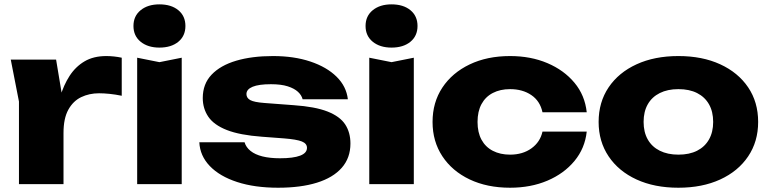

<svg xmlns="http://www.w3.org/2000/svg" viewBox="-20 -845 3529 881"><path d="M29.4 -571.4H237.4L271.4 -367.2V0H67V-379ZM538.6 -580.2V-405.6Q509.4 -411.6 482.8 -414.3Q456.2 -417 434.4 -417Q389.6 -417 352.6 -399.3Q315.6 -381.6 293.5 -341.6Q271.4 -301.6 271.4 -235L232.4 -283.4Q240 -344.6 255.9 -399.5Q271.8 -454.4 299.2 -496.7Q326.6 -539 367.8 -563.4Q409 -587.8 467.8 -587.8Q484.8 -587.8 502.8 -585.9Q520.8 -584 538.6 -580.2Z M609.4 -580.2 711.6 -559.8 813.8 -580.2V0H609.4ZM711.4 -626.6Q658.4 -626.6 625.4 -653.4Q592.4 -680.2 592.4 -725.8Q592.4 -771.4 625.4 -798.2Q658.4 -825 711.4 -825Q765.8 -825 798.3 -798.2Q830.8 -771.4 830.8 -725.8Q830.8 -680.2 798.3 -653.4Q765.8 -626.6 711.4 -626.6Z M1588 -186.4Q1588 -120.4 1548.2 -75.1Q1508.4 -29.8 1434.1 -6.7Q1359.8 16.4 1255.8 16.4Q1148.8 16.4 1068.5 -9.7Q988.2 -35.8 942.9 -82.9Q897.6 -130 894.6 -192.2H1102.2Q1108.8 -169.2 1129.6 -152.5Q1150.4 -135.8 1184.3 -127.3Q1218.2 -118.8 1264.6 -118.8Q1325.8 -118.8 1357.2 -130.8Q1388.6 -142.8 1388.6 -166.6Q1388.6 -186.4 1365 -195.9Q1341.4 -205.4 1282.8 -210L1182 -217.6Q1080.6 -225 1021.1 -248.3Q961.6 -271.6 936 -309.2Q910.4 -346.8 910.4 -395.2Q910.4 -459.8 950.9 -502.4Q991.4 -545 1063.8 -566.4Q1136.2 -587.8 1232.6 -587.8Q1329 -587.8 1404 -562.7Q1479 -537.6 1524.2 -493.2Q1569.4 -448.8 1576.2 -389.4H1368.6Q1364 -408.2 1347.2 -423.7Q1330.4 -439.2 1300.2 -448.9Q1270 -458.6 1223.2 -458.6Q1167.6 -458.6 1139.2 -446.9Q1110.8 -435.2 1110.8 -413.4Q1110.8 -395.6 1128.2 -385.8Q1145.6 -376 1194.4 -372.4L1327.2 -362.4Q1426.4 -355.6 1483.3 -333.1Q1540.2 -310.6 1564.1 -273.8Q1588 -237 1588 -186.4Z M1674.4 -580.2 1776.6 -559.8 1878.8 -580.2V0H1674.4ZM1776.4 -626.6Q1723.4 -626.6 1690.4 -653.4Q1657.4 -680.2 1657.4 -725.8Q1657.4 -771.4 1690.4 -798.2Q1723.4 -825 1776.4 -825Q1830.8 -825 1863.3 -798.2Q1895.8 -771.4 1895.8 -725.8Q1895.8 -680.2 1863.3 -653.4Q1830.8 -626.6 1776.4 -626.6Z M2672.2 -241Q2664 -164.4 2616 -106.4Q2568 -48.4 2491.7 -16Q2415.4 16.4 2320.4 16.4Q2215.2 16.4 2135 -21.7Q2054.8 -59.8 2009.8 -128Q1964.8 -196.2 1964.8 -285.4Q1964.8 -375.2 2009.8 -443.1Q2054.8 -511 2135 -549.4Q2215.2 -587.8 2320.4 -587.8Q2415.4 -587.8 2491.7 -555.4Q2568 -523 2616 -465.3Q2664 -407.6 2672.2 -330H2469.2Q2458.2 -381.4 2418.1 -408.7Q2378 -436 2320.4 -436Q2275.4 -436 2241.5 -418.5Q2207.6 -401 2189.4 -367.4Q2171.2 -333.8 2171.2 -285.4Q2171.2 -237.4 2189.4 -203.9Q2207.6 -170.4 2241.5 -152.9Q2275.4 -135.4 2320.4 -135.4Q2378.4 -135.4 2418.5 -164.3Q2458.6 -193.2 2469.2 -241Z M3092.7 16.4Q2983.2 16.4 2900.9 -21.4Q2818.6 -59.2 2772.7 -127.5Q2726.8 -195.8 2726.8 -285.5Q2726.8 -376.2 2772.7 -444.2Q2818.6 -512.2 2901 -550Q2983.4 -587.8 3092.9 -587.8Q3202.4 -587.8 3284.7 -550Q3367 -512.2 3412.9 -444.3Q3458.8 -376.4 3458.8 -285.5Q3458.8 -195.6 3412.9 -127.4Q3367 -59.2 3284.6 -21.4Q3202.2 16.4 3092.7 16.4ZM3092.9 -135.4Q3143.2 -135.4 3178.7 -153.4Q3214.2 -171.4 3233.3 -205.1Q3252.4 -238.9 3252.4 -285.4Q3252.4 -332.8 3233.3 -366.4Q3214.2 -400 3178.7 -418Q3143.2 -436 3092.9 -436Q3043.4 -436 3007.4 -418Q2971.4 -400 2952.3 -366.4Q2933.2 -332.8 2933.2 -285.7Q2933.2 -238.6 2952.3 -205Q2971.4 -171.4 3007.4 -153.4Q3043.4 -135.4 3092.9 -135.4Z"/></svg>

Font: Unbounded
Style: Regular
Weight: 400
Designer: Luke Prowse, Jean-Baptiste Morizot, Fátima Lázaro, Florian Runge
Foundry: NaN
Version: Version 1.701;gftools[0.9.28.dev5+ged2979d]